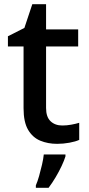

<svg xmlns="http://www.w3.org/2000/svg" viewBox="-20 -680 425 921"><path d="M279 -78Q300 -78 322 -82Q344 -86 360 -91V-9Q343 -1 313.5 4.5Q284 10 254 10Q210 10 173.5 -5Q137 -20 115 -57Q93 -94 93 -161V-457H18V-506L97 -546L135 -660H201V-539H355V-457H201V-162Q201 -119 222.5 -98.5Q244 -78 279 -78ZM294 70Q288 90 275.5 116.5Q263 143 247 170Q231 197 213 221H152V209Q160 191 167.5 164.5Q175 138 181.5 110Q188 82 190 61H294Z"/></svg>

Font: Noto Sans Adlam Medium
Style: Regular
Weight: 500
Version: Version 3.001